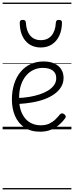

<svg xmlns="http://www.w3.org/2000/svg" viewBox="-20 -989 566 1468"><path d="M287 18Q215 18 167 -14.5Q119 -47 95 -102.5Q71 -158 71 -228Q71 -293 88 -346.5Q105 -400 136.5 -438.5Q168 -477 212.5 -498Q257 -519 312 -519Q365 -519 399 -502Q433 -485 449.5 -457Q466 -429 466 -394Q466 -356 448 -325.5Q430 -295 398 -271.5Q366 -248 322.5 -231.5Q279 -215 227 -206Q175 -197 120 -194L119 -240Q161 -241 203 -248Q245 -255 282 -267Q319 -279 348 -297Q377 -315 393.5 -338.5Q410 -362 410 -391Q410 -430 383 -450Q356 -470 307 -470Q272 -470 239.5 -456Q207 -442 181.5 -413Q156 -384 141 -341Q126 -298 126 -238Q126 -167 148.5 -121Q171 -75 208 -53Q245 -31 290 -31Q330 -31 357 -44Q384 -57 403.5 -76Q423 -95 439 -115Q447 -123 455 -122.5Q463 -122 471 -116Q479 -110 482 -102Q485 -94 479 -86Q461 -60 433.5 -36Q406 -12 369.5 3Q333 18 287 18ZM292 -626Q219 -626 175.5 -676Q132 -726 131 -816Q131 -826 136 -831.5Q141 -837 154 -837Q167 -837 172 -831.5Q177 -826 178 -816Q181 -753 210.5 -717.5Q240 -682 292 -682Q345 -682 374.5 -717.5Q404 -753 407 -816Q408 -826 413 -831.5Q418 -837 430 -837Q443 -837 448.5 -831.5Q454 -826 454 -816Q453 -757 432.5 -714.5Q412 -672 376 -649Q340 -626 292 -626ZM0 449H526V459H0ZM0 -20H526V0H0ZM0 -505H526V-500H0ZM0 -969H526V-959H0Z"/></svg>

Font: Playwrite IT Trad Guides
Style: Regular
Weight: 400
Designer: Veronika Burian, José Scaglione
Foundry: TypeTogether
Version: Version 1.003